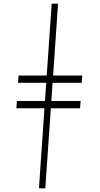

<svg xmlns="http://www.w3.org/2000/svg" viewBox="-20 -810 550 1055"><path d="M264 -790H299L229 225H194ZM79 -355 82 -395H432L429 -355ZM70 -215 73 -255H423L420 -215Z"/></svg>

Font: Bona Nova
Style: Italic
Weight: 400
Italic angle: -4°
Designer: Mateusz Machalski
Foundry: Capitalics
Version: Version 4.001; ttfautohint (v1.8.3)